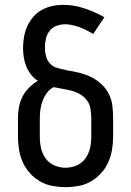

<svg xmlns="http://www.w3.org/2000/svg" viewBox="-20 -763 540 791"><path d="M250 8Q223 8 196 3Q169 -2 145.5 -15.5Q122 -29 103.5 -49.5Q85 -70 74 -94.5Q63 -119 58.5 -146Q54 -173 54 -200V-275Q54 -298 58 -321Q62 -344 72.5 -364.5Q83 -385 99.5 -401.5Q116 -418 136 -430Q120 -440 108 -455.5Q96 -471 88.5 -489Q81 -507 78 -526.5Q75 -546 75 -565Q75 -588 79 -611Q83 -634 92.5 -655Q102 -676 117 -693.5Q132 -711 152 -722Q172 -733 194.5 -738Q217 -743 240 -743Q285 -743 328 -728.5Q371 -714 410 -692L364 -623Q351 -631 337 -638Q323 -645 308.5 -650.5Q294 -656 278.5 -659.5Q263 -663 248 -663Q230 -663 212.5 -656.5Q195 -650 184 -635.5Q173 -621 169 -603Q165 -585 165 -567Q165 -549 169.5 -531.5Q174 -514 186 -501Q198 -488 216 -483Q234 -478 251 -475L252 -474Q278 -470 303.5 -464Q329 -458 352.5 -447Q376 -436 396 -418Q416 -400 428 -376.5Q440 -353 443 -327Q446 -301 446 -275V-200Q446 -173 441.5 -146Q437 -119 426 -94.5Q415 -70 396.5 -49.5Q378 -29 354.5 -15.5Q331 -2 304 3Q277 8 250 8ZM250 -72Q274 -72 296 -81.5Q318 -91 332 -110.5Q346 -130 351 -153Q356 -176 356 -200V-275Q356 -294 353 -313.5Q350 -333 339 -348.5Q328 -364 311 -374Q294 -384 275.5 -389Q257 -394 238 -397Q219 -400 201 -404Q184 -395 173 -380Q162 -365 155.5 -347.5Q149 -330 146.5 -312Q144 -294 144 -275V-200Q144 -176 149 -153Q154 -130 168 -110.5Q182 -91 204 -81.5Q226 -72 250 -72Z"/></svg>

Font: Iosevka SS18 Medium
Style: Regular
Weight: 500
Monospace: yes
Designer: Belleve Invis
Foundry: Belleve Invis
Version: Version 25.1.1; ttfautohint (v1.8.4)